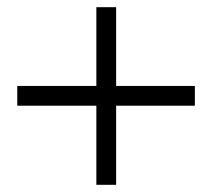

<svg xmlns="http://www.w3.org/2000/svg" viewBox="-20 -599 590 534"><path d="M248 -85V-305H28V-360H248V-579H303V-360H522V-305H303V-85Z"/></svg>

Font: Trickster
Style: Regular
Weight: 400
Designer: Jean-Baptiste Morizot
Foundry: Jean-Baptiste Morizot
Version: Version 2.000;PS 2.0;hotconv 1.0.88;makeotf.lib2.5.647800